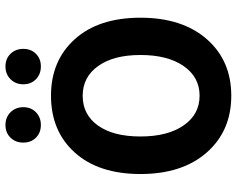

<svg xmlns="http://www.w3.org/2000/svg" viewBox="-104 -772 888 721"><g transform="rotate(-90 340.5 -412.0)"><path d="M279 -721.5Q260 -703 231 -703Q202 -703 183.5 -721.5Q165 -740 165 -769Q165 -798 183.5 -817Q202 -836 231 -836Q260 -836 279 -817Q298 -798 298 -769Q298 -740 279 -721.5ZM498.5 -721.5Q480 -703 451 -703Q422 -703 403 -721.5Q384 -740 384 -769Q384 -798 403 -817Q422 -836 451 -836Q480 -836 498.5 -817Q517 -798 517 -769Q517 -740 498.5 -721.5ZM341 -665Q473 -665 553.5 -575.5Q634 -486 634 -329Q634 -172 553.5 -80Q473 12 341 12Q209 12 128 -80Q47 -172 47 -329Q47 -486 127.5 -575.5Q208 -665 341 -665ZM494 -329Q494 -430 452.5 -488Q411 -546 341 -546Q270 -546 229 -488.5Q188 -431 188 -329Q188 -227 229.5 -167Q271 -107 341 -107Q411 -107 452.5 -167Q494 -227 494 -329Z"/></g></svg>

Font: Assistant
Style: Bold
Weight: 700
Designer: Hebrew By Ben Nathan, Latin by Paul Hunt
Version: Version 2.001;PS 002.001;hotconv 1.0.88;makeotf.lib2.5.64775